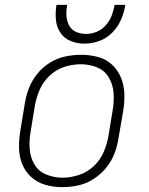

<svg xmlns="http://www.w3.org/2000/svg" viewBox="-20 -764 616 792"><path d="M236 8Q269 8 302 1Q335 -6 365 -25Q395 -44 417.5 -71.5Q440 -99 452 -130.5Q464 -162 469 -195L488 -305Q494 -341 493 -376Q492 -411 479.5 -442.5Q467 -474 442.5 -497Q418 -520 384 -529Q350 -538 315 -538Q282 -538 249 -531Q216 -524 186 -505.5Q156 -487 133.5 -459Q111 -431 99 -399.5Q87 -368 82 -335L64 -225Q58 -190 58.5 -154.5Q59 -119 71.5 -87.5Q84 -56 109 -33.5Q134 -11 167.5 -1.5Q201 8 236 8ZM237 -31Q203 -31 171 -44Q139 -57 122 -86Q105 -115 102.5 -149.5Q100 -184 106 -219L124 -329Q130 -362 144 -394.5Q158 -427 185.5 -452.5Q213 -478 246.5 -488.5Q280 -499 314 -499Q349 -499 380.5 -486Q412 -473 429 -444Q446 -415 448.5 -380.5Q451 -346 445 -311L427 -201Q421 -168 407 -135.5Q393 -103 366 -78Q339 -53 305 -42Q271 -31 237 -31ZM328 -584Q359 -584 389.5 -595Q420 -606 443.5 -630Q467 -654 479.5 -683.5Q492 -713 497 -744H453Q449 -722 441 -700.5Q433 -679 417 -660.5Q401 -642 379 -633Q357 -624 335 -624Q313 -624 293.5 -632.5Q274 -641 264.5 -660Q255 -679 254 -700.5Q253 -722 257 -744H213Q208 -714 210.5 -684Q213 -654 228.5 -630Q244 -606 271 -595Q298 -584 328 -584Z"/></svg>

Font: Iosevka Sparkle XLtObl
Style: Regular
Weight: 200
Italic angle: -9°
Designer: Belleve Invis
Foundry: Belleve Invis
Version: Version 4.5.0; ttfautohint (v1.8.3)